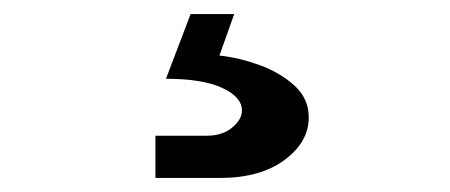

<svg xmlns="http://www.w3.org/2000/svg" viewBox="-20 -43 640 273"><path d="M201 210V150H274Q296 150 310 138.5Q324 127 324 114Q324 95 296 82Q268 69 216 69L251 -23H313L292 36Q320 39 349 49.5Q378 60 398.5 78.5Q419 97 419 124Q419 159 384.5 184.5Q350 210 293 210Z"/></svg>

Font: Tiny SemiBold
Style: Regular
Weight: 600
Designer: Philipp Nurullin, Konstantin Bulenkov
Foundry: JetBrains
Version: Version 2.251; ttfautohint (v1.8.4.7-5d5b)